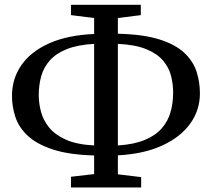

<svg xmlns="http://www.w3.org/2000/svg" viewBox="-20 -784 911 825"><path d="M285 21.5V-24.5L384.5 -36V-116Q276 -119 207 -141.8Q138 -164.5 99.5 -200.5Q61 -236.5 46.2 -281Q31.5 -325.5 31.5 -372Q31.5 -446 72 -504.2Q112.5 -562.5 191.2 -597.8Q270 -633 384.5 -638V-706.5L285 -719V-763.5H585V-719L486.5 -706.5V-639Q597 -636.5 666.2 -614.2Q735.5 -592 773.2 -555.8Q811 -519.5 825 -475Q839 -430.5 839 -382.5Q839 -311 797.5 -253Q756 -195 677.2 -158.8Q598.5 -122.5 486.5 -116.5V-35L586.5 -23V21.5ZM384.5 -159V-595.5Q313.5 -591.5 267.2 -573Q221 -554.5 194.5 -524.8Q168 -495 157.2 -456.8Q146.5 -418.5 146.5 -375Q146.5 -341 155.8 -305Q165 -269 190.2 -237.2Q215.5 -205.5 262.2 -184.2Q309 -163 384.5 -159ZM486.5 -159Q556.5 -163.5 602.5 -182.8Q648.5 -202 675.2 -232.8Q702 -263.5 713 -303Q724 -342.5 724 -387Q724 -422.5 715 -458Q706 -493.5 681 -523.2Q656 -553 609 -572.5Q562 -592 486.5 -595.5Z"/></svg>

Font: Merriweather 36pt
Style: Regular
Weight: 400
Designer: Eben Sorkin
Foundry: Eben Sorkin
Version: Version 2.100